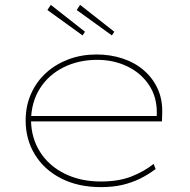

<svg xmlns="http://www.w3.org/2000/svg" viewBox="-20 -756 778 786"><path d="M393 10Q300 10 230.5 -25.5Q161 -61 123 -123Q85 -185 85 -263Q85 -323 107.5 -373Q130 -423 169.5 -458.5Q209 -494 261.5 -513.5Q314 -533 375 -533Q432 -533 482 -516.5Q532 -500 569 -468Q606 -436 626 -391.5Q646 -347 644 -291L643 -259H97V-281H632L621 -270L622 -295Q622 -361 589 -409.5Q556 -458 500.5 -484.5Q445 -511 378 -511Q302 -511 240.5 -480.5Q179 -450 143.5 -394Q108 -338 107 -263Q108 -191 144 -134Q180 -77 245 -45Q310 -13 392 -13Q466 -13 518 -33.5Q570 -54 609 -85L617 -64Q585 -40 552 -24Q519 -8 480.5 1Q442 10 393 10ZM438 -611 294 -715 308 -736 448 -626ZM318 -611 174 -715 188 -736 328 -626Z"/></svg>

Font: Lexend Giga Thin
Style: Regular
Weight: 250
Version: Version 1.007